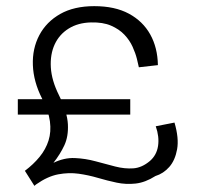

<svg xmlns="http://www.w3.org/2000/svg" viewBox="-20 -592 654 625"><path d="M92 13 61 -36Q89 -57 109 -81.5Q129 -106 138 -134.5Q147 -163 142.5 -197Q138 -231 117 -271Q89 -326 87 -380Q85 -434 108 -477.5Q131 -521 176 -546.5Q221 -572 287 -572Q354 -572 399.5 -547.5Q445 -523 469 -480Q493 -437 494 -380L432 -373Q430 -383 425.5 -401Q421 -419 411.5 -440Q402 -461 385 -479Q368 -497 341.5 -508.5Q315 -520 276 -519Q234 -518 203.5 -499Q173 -480 158 -447.5Q143 -415 145.5 -372.5Q148 -330 172 -282Q199 -227 201 -187.5Q203 -148 189.5 -119Q176 -90 154 -62Q189 -79 223.5 -77.5Q258 -76 291 -67Q324 -58 355 -50Q386 -42 414 -44Q442 -46 468 -68Q490 -87 494.5 -117Q499 -147 487 -181L548 -193Q563 -142 556.5 -106Q550 -70 531 -48.5Q512 -27 486 -19Q453 2 421.5 5.5Q390 9 359.5 2.5Q329 -4 298.5 -13Q268 -22 236 -26.5Q204 -31 169.5 -24.5Q135 -18 98 8Q97 9 95.5 10Q94 11 92 13ZM38 -219V-269H404V-219Z"/></svg>

Font: Darker Grotesque Light Medium
Style: Regular
Weight: 500
Version: Version 1.000;gftools[0.9.28]